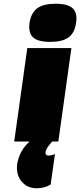

<svg xmlns="http://www.w3.org/2000/svg" viewBox="-20 -757 429 1027"><path d="M259 0Q215 49 225 68Q229 75 240 75Q256 75 274 67L251 230Q218 250 177 250Q134 250 106 224.5Q78 199 72 162Q66 125 82.5 80Q99 35 138 0H56L126 -500H362L292 0ZM138 -635Q146 -688 179 -712.5Q212 -737 277.5 -737Q343 -737 369 -712.5Q395 -688 387 -635Q382 -599 366 -576.5Q350 -554 321 -543.5Q292 -533 248 -533Q183 -533 157 -557Q131 -581 138 -635Z"/></svg>

Font: Fivo Sans Modern ExtBlk
Style: Regular
Weight: 900
Designer: Alexander Slobzheninov
Foundry: Alexander Slobzheninov
Version: 1.0